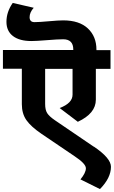

<svg xmlns="http://www.w3.org/2000/svg" viewBox="-40 -1019 777 1310"><path d="M600 -18V-19Q717 60 717 119Q717 195 642 271L509 205Q546 160 546 129Q546 98 469 47L243 -106Q171 -155 140 -199.5Q109 -244 109 -308V-550H-20V-678H460V-681Q460 -751 391 -751Q355 -751 281 -745Q207 -739 174 -739Q93 -739 48.5 -773Q4 -807 4 -870Q4 -938 47 -999L190 -966Q162 -934 162 -902Q162 -868 195 -868Q227 -868 293.5 -874Q360 -880 391 -880Q501 -880 559.5 -825Q618 -770 618 -680V-677H714V-549H614V-339Q614 -245 491 -188L367 -282Q455 -315 455 -373V-549H268V-310Q268 -269 282 -247Q296 -225 334 -199Z"/></svg>

Font: Martel Sans Heavy
Style: Regular
Weight: 900
Designer: Dan Reynolds and Mathieu Réguer
Foundry: Dan Reynolds and Mathieu Réguer
Version: Version 1.001;PS 001.001;hotconv 1.0.70;makeotf.lib2.5.58329